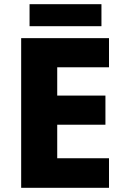

<svg xmlns="http://www.w3.org/2000/svg" viewBox="-20 -896 590 916"><path d="M464 -876H121V-771H464ZM500 0V-141H253V-301H483V-440H253V-575H500V-714H81V0Z"/></svg>

Font: Noto Sans Lao UI ExtBd
Style: Regular
Weight: 800
Designer: Monotype Design Team
Foundry: Monotype Imaging Inc.
Version: Version 2.000